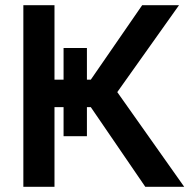

<svg xmlns="http://www.w3.org/2000/svg" viewBox="-20 -720 745 740"><path d="M225 -307H190V0H70V-700H190V-413H225V-535H315V-413H330L528 -700H670L432 -365L690 0H540L330 -307H315V-195H225Z"/></svg>

Font: Retni Sans
Style: Bold
Weight: 700
Designer: Vitaly Kuzmin
Foundry: ParaType Ltd.
Version: Version 1.00;March 2, 2019;FontCreator 11.5.0.2425 64-bit; t